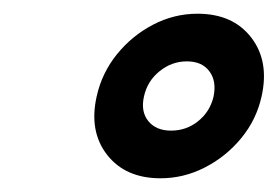

<svg xmlns="http://www.w3.org/2000/svg" viewBox="-20 -820 405 280"><path d="M121 -679.5Q128.5 -713.5 150.5 -740.8Q172.5 -768 203.2 -784Q234 -800 268 -800Q319.5 -800 346.2 -765.5Q373 -731 361.5 -679.5Q354 -645.5 331.8 -618.5Q309.5 -591.5 278.8 -575.8Q248 -560 214 -560Q163 -560 136.2 -594.2Q109.5 -628.5 121 -679.5ZM190 -679.5Q185 -657.5 196.2 -643.5Q207.5 -629.5 229.5 -629.5Q252 -629.5 269.2 -643.5Q286.5 -657.5 291.5 -679.5Q296 -702 285.2 -716.2Q274.5 -730.5 252.5 -730.5Q230.5 -730.5 212.8 -716.2Q195 -702 190 -679.5Z"/></svg>

Font: Besley* Condensed Heavy
Style: Italic
Weight: 800
Width: 3
Italic angle: -13°
Designer: Owen Earl
Foundry: indestructible type*
Version: Version 3.000; ttfautohint (v1.8.3)